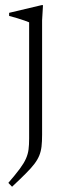

<svg xmlns="http://www.w3.org/2000/svg" viewBox="-20 -466 256 748"><path d="M93.5 -379Q88 -381.5 75.2 -386Q62.5 -390.5 46.8 -395.2Q31 -400 15.5 -404V-416L142 -446H147.5L144 -386.5V59Q144 85.5 141.8 104.8Q139.5 124 133 140Q126.5 156 114 172.5Q101.5 189 80.2 210.2Q59 231.5 27 261.5L12.5 246.5Q40.5 214 57 191.8Q73.5 169.5 81.2 151.8Q89 134 91.2 116.2Q93.5 98.5 93.5 74Z"/></svg>

Font: Newsreader 24pt Light
Style: Regular
Weight: 300
Designer: Hugues Gentile
Foundry: Production Type
Version: Version 1.003